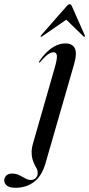

<svg xmlns="http://www.w3.org/2000/svg" viewBox="-152 -649 423 911"><path d="M199.5 -344.5 64 125.5Q46.5 186 9.8 214Q-27 242 -79 242Q-106 242 -119 231.8Q-132 221.5 -132 206.5Q-132 194 -122.2 184.2Q-112.5 174.5 -95 174.5Q-76.5 174.5 -61 182Q-45.5 189.5 -31.8 197.2Q-18 205 -5.5 205Q7.5 205 17.2 196Q27 187 27 170Q27 161 22.5 152Q18 143 12.2 132Q6.5 121 2.2 106.8Q-2 92.5 -2 73.2Q-2 54 5.5 28.5L105.5 -320Q119.5 -367.5 118 -384.2Q116.5 -401 101.5 -401Q91.5 -401 77.2 -392Q63 -383 40 -356Q38.5 -354 37 -353Q35.5 -352 33.5 -352.5Q32.5 -353 32.8 -354.5Q33 -356 34.5 -358.5Q52.5 -385.5 72.8 -404.2Q93 -423 114.5 -433Q136 -443 158 -443Q191 -443 202.8 -420Q214.5 -397 199.5 -344.5ZM182 -569H148.8L244 -476.5Q245.7 -475 247.2 -474.5Q248.7 -474 249.5 -475Q250.8 -476 251 -478Q251.2 -480 250 -482L189.6 -618.5Q187.5 -624 185.2 -626.5Q182.8 -629 178.6 -629Q174.7 -629 171.3 -626.5Q167.9 -624 163.3 -618.5L43.4 -482Q41.7 -480 41.1 -478Q40.4 -476 40.9 -475Q42.1 -474 43.8 -474.5Q45.5 -475 47.7 -476.5Z"/></svg>

Font: Fraunces 120pt
Style: Italic
Weight: 400
Italic angle: -16°
Version: Version 1.000;[b76b70a41]